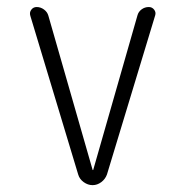

<svg xmlns="http://www.w3.org/2000/svg" viewBox="-20 -540 540 560"><path d="M208 -31.2 68.4 -494.1Q65.4 -503.9 71.3 -511.7Q77.1 -519.5 86.9 -519.5Q98.6 -519.5 108.4 -512.2Q118.2 -504.9 121.1 -494.1L250 -44.9Q250 -43.9 251 -43.9Q252 -43.9 252 -44.9L380.9 -495.1Q383.8 -505.9 393.1 -512.7Q402.3 -519.5 414.1 -519.5Q423.8 -519.5 429.7 -511.7Q435.5 -503.9 432.6 -495.1L292 -31.2Q287.1 -17.6 275.4 -8.8Q263.7 0 250 0Q236.3 0 224.1 -8.8Q211.9 -17.6 208 -31.2Z"/></svg>

Font: Rounded Mgen+ 1mn light
Style: Regular
Weight: 200
Designer: [Source Han Sans]
Ryoko NISHIZUKA  (kana & ideographs); Paul D. Hunt (Latin, Greek & Cyrillic); Wenlong ZHANG  (bopomofo
Version: Version 1.059.20150602